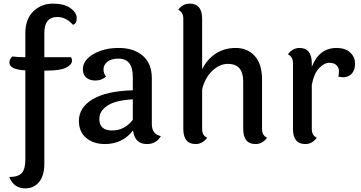

<svg xmlns="http://www.w3.org/2000/svg" viewBox="-20 -787 1993 1061"><path d="M120 -471V-603Q120 -682 164.5 -724.5Q209 -767 272 -767Q335 -767 369.5 -742Q404 -717 404 -686.5Q404 -656 383 -650Q345 -693 297 -693Q225 -693 225 -605V-471H372Q378 -463 378 -452Q378 -430 346 -413.5Q314 -397 240 -397H225V116Q225 185 195.5 219.5Q166 254 120 254Q56 254 31 191Q81 191 100.5 169Q120 147 120 95V-398Q32 -403 32 -441Q32 -461 48 -475Q80 -471 114 -471Z M529 -130Q529 -66 599 -66Q669 -66 714 -125V-238Q619 -233 574 -203.5Q529 -174 529 -130ZM819 -355V-101Q819 -45 869 -35Q844 9 792 9Q725 9 715 -66Q657 9 560 9Q496 9 456 -25Q416 -59 416 -119Q416 -193 492 -238.5Q568 -284 714 -288V-358Q714 -412 694.5 -437.5Q675 -463 634.5 -463Q594 -463 573 -445.5Q552 -428 552 -403.5Q552 -379 566 -364Q541 -342 508 -342Q475 -342 456.5 -358.5Q438 -375 438 -404Q438 -454 496 -488Q554 -522 636.5 -522Q719 -522 769 -479Q819 -436 819 -355Z M1428 -347V-74Q1428 -38 1456 -26Q1430 9 1392 9Q1324 9 1324 -75V-337Q1324 -434 1239 -434Q1194 -434 1153.5 -396Q1113 -358 1097 -293V-74Q1097 -38 1125 -26Q1099 9 1061 9Q993 9 993 -75V-684Q993 -719 965 -733Q989 -767 1029 -767Q1097 -767 1097 -683V-404Q1123 -458 1171 -490Q1219 -522 1283 -522Q1347 -522 1387.5 -478Q1428 -434 1428 -347Z M1703 -437V-417Q1743 -522 1840 -522Q1888 -522 1915 -497Q1942 -472 1942 -435.5Q1942 -399 1923.5 -379.5Q1905 -360 1875 -360Q1874 -360 1850 -363Q1853 -378 1853 -395.5Q1853 -413 1839.5 -426.5Q1826 -440 1799 -440Q1772 -440 1743.5 -410.5Q1715 -381 1703 -318V-74Q1703 -38 1731 -26Q1705 9 1667 9Q1599 9 1599 -75V-438Q1599 -473 1571 -487Q1597 -522 1635 -522Q1703 -522 1703 -437Z"/></svg>

Font: Laila Medium
Style: Regular
Weight: 500
Designer: Hitesh Malaviya
Foundry: Indian Type Foundry
Version: Version 1.302;PS 1.0;hotconv 1.0.78;makeotf.lib2.5.61930; tt